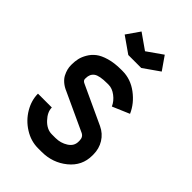

<svg xmlns="http://www.w3.org/2000/svg" viewBox="-215 -785 880 880"><g transform="rotate(45 225.0 -345.0)"><path d="M238.8 -648.9 314 -701.7 358.9 -637.2 280.8 -582.5H196.8L118.7 -637.2L163.6 -701.7ZM119.1 -164.6Q119.1 -135.3 146.5 -106.4Q173.8 -77.6 206.1 -77.6H229.5Q262.7 -77.6 289.6 -94.7Q316.4 -111.8 316.4 -140.1V-147Q316.4 -170.4 297.4 -179.2L114.7 -263.7Q94.2 -272 79.3 -284.7Q64.5 -297.4 57.4 -311.5Q50.3 -325.7 47.1 -338.4Q43.9 -351.1 43.9 -363.8V-369.6Q43.9 -388.7 47.9 -406.5Q51.8 -424.3 63.5 -444.3Q75.2 -464.4 93.8 -478.8Q112.3 -493.2 145 -502.7Q177.7 -512.2 220.7 -512.2H229.5Q282.7 -512.2 327.6 -478.5Q372.6 -444.8 393.1 -397.5L310.5 -362.3Q299.8 -386.7 276.4 -404.5Q252.9 -422.4 229.5 -422.4H220.7Q169.9 -422.4 151.9 -409.2Q133.8 -396 133.8 -369.6V-363.8Q133.8 -353 150.9 -346.2L335.4 -260.7Q368.7 -245.1 387.5 -214.8Q406.2 -184.6 406.2 -147V-140.1Q406.2 -73.7 353.5 -30.8Q300.8 12.2 229.5 12.2H206.1Q160.2 12.2 118.9 -13.7Q77.6 -39.6 53.5 -80.6Q29.3 -121.6 29.3 -164.6Z"/></g></svg>

Font: Anka/Coder Narrow
Style: Bold
Weight: 700
Width: 3
Monospace: yes
Version: Version 001.100